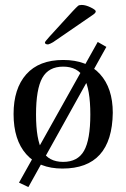

<svg xmlns="http://www.w3.org/2000/svg" viewBox="-20 -673 512 778"><path d="M233 10Q138 10 86.5 -48Q35 -106 35 -211Q35 -314 86.5 -372Q138 -430 236 -430Q333 -430 385 -373Q437 -316 437 -216Q434 10 233 10ZM346 -209Q346 -312 320.5 -357.5Q295 -403 236 -403Q177 -403 151.5 -357.5Q126 -312 126 -209Q126 -107 151.5 -62Q177 -17 236 -17Q295 -17 320.5 -62Q346 -107 346 -209ZM175 -493Q162 -493 162 -501Q162 -504 180 -524L275 -628Q290 -644 296 -649Q300 -653 311 -653Q327 -653 347.5 -643Q368 -633 368 -627Q368 -621 358 -614L195 -502Q183 -495 175 -493ZM95 85 57 67 376 -503 411 -483Z"/></svg>

Font: UnnaRegular
Style: Regular
Weight: 400
Designer: Jorge de Buen Unna
Foundry: Omnibus-Type
Version: Version 2.008;hotconv 1.0.109;makeotfexe 2.5.65596